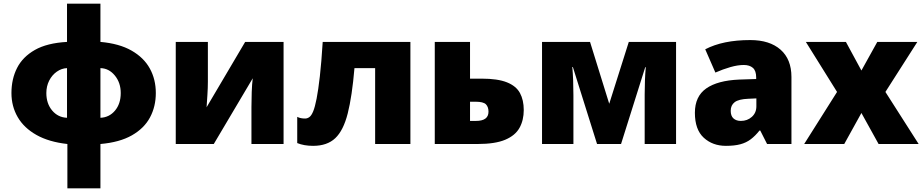

<svg xmlns="http://www.w3.org/2000/svg" viewBox="-20 -780 5001 1040"><path d="M524 -553Q626 -544 692.5 -506Q759 -468 791.5 -409Q824 -350 824 -276Q824 -203 792.5 -144Q761 -85 694.5 -47Q628 -9 524 0V240H345V0Q245 -11 177.5 -49Q110 -87 76 -145.5Q42 -204 42 -276Q42 -352 72.5 -412Q103 -472 169 -509.5Q235 -547 343 -553V-760H524ZM343 -411Q314 -410 288 -392Q262 -374 246.5 -343.5Q231 -313 231 -276Q231 -219 262.5 -181.5Q294 -144 343 -142ZM524 -142Q572 -144 603 -181Q634 -218 634 -276Q634 -332 602 -371Q570 -410 524 -411Z M1106 -338Q1106 -304 1103.5 -266.5Q1101 -229 1099 -199L1308 -553H1516V0H1342V-200Q1342 -239 1343.5 -281.5Q1345 -324 1349 -356L1138 0H932V-553H1106Z M2203 0H2012V-411H1900Q1887 -258 1863.5 -165.5Q1840 -73 1796 -31.5Q1752 10 1676 10Q1627 10 1590 -5V-147Q1600 -142 1610 -140Q1620 -138 1633 -138Q1645 -138 1656 -146Q1667 -154 1676.5 -177Q1686 -200 1695 -246Q1704 -292 1712.5 -366.5Q1721 -441 1728 -553H2203Z M2589 -354Q2676 -354 2726 -334Q2776 -314 2796.5 -276Q2817 -238 2817 -184Q2817 -129 2794 -87.5Q2771 -46 2716.5 -23Q2662 0 2567 0H2335V-553H2526V-354ZM2626 -175Q2626 -201 2612 -215Q2598 -229 2556 -229H2526V-125H2558Q2626 -125 2626 -175Z M3642 -553V0H3472V-268Q3472 -308 3473.5 -346Q3475 -384 3478 -416H3475L3344 0H3214L3083 -417H3080Q3086 -351 3086 -264V0H2916V-553H3176L3280 -218L3386 -553Z M4044 -563Q4149 -563 4208 -511Q4267 -459 4267 -363V0H4135L4098 -73H4094Q4071 -44 4046.5 -25.5Q4022 -7 3990 1.5Q3958 10 3912 10Q3840 10 3792 -34Q3744 -78 3744 -169Q3744 -258 3805.5 -301Q3867 -344 3984 -349L4076 -352V-360Q4076 -397 4058 -412.5Q4040 -428 4009 -428Q3976 -428 3936 -416.5Q3896 -405 3855 -387L3800 -513Q3848 -538 3908.5 -550.5Q3969 -563 4044 -563ZM4033 -245Q3981 -243 3959.5 -226.5Q3938 -210 3938 -180Q3938 -152 3953 -138.5Q3968 -125 3993 -125Q4028 -125 4052.5 -147Q4077 -169 4077 -204V-247Z M4514 -282 4345 -553H4562L4646 -398L4732 -553H4949L4776 -282L4956 0H4739L4646 -168L4553 0H4336Z"/></svg>

Font: Noto Sans Black
Style: Regular
Weight: 900
Designer: Monotype Design Team
Foundry: Monotype Imaging Inc.
Version: Version 2.007